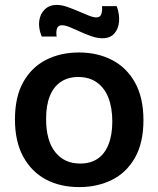

<svg xmlns="http://www.w3.org/2000/svg" viewBox="-20 -750 645 783"><path d="M303 13Q225 13 166.5 -18.5Q108 -50 74.5 -111.5Q41 -173 41 -263Q41 -355 75 -415.5Q109 -476 168 -506Q227 -536 302 -536Q378 -536 437.5 -505Q497 -474 531 -412.5Q565 -351 565 -260Q565 -168 530.5 -107Q496 -46 436.5 -16.5Q377 13 303 13ZM307 -83Q349 -83 378 -102.5Q407 -122 422.5 -161Q438 -200 438 -254Q438 -311 422 -351.5Q406 -392 375 -414Q344 -436 299 -436Q258 -436 228.5 -416.5Q199 -397 183.5 -359Q168 -321 168 -265Q168 -177 205 -130Q242 -83 307 -83ZM398 -594Q377 -594 353.5 -602Q330 -610 307.5 -620.5Q285 -631 265.5 -639Q246 -647 233 -647Q217 -647 212.5 -634Q208 -621 211 -601H150Q136 -636 140 -665Q144 -694 163 -712Q182 -730 211 -730Q231 -730 254 -722Q277 -714 300 -704Q323 -694 342 -686.5Q361 -679 373 -679Q389 -679 393.5 -693.5Q398 -708 396 -725H456Q468 -692 465.5 -662Q463 -632 446 -613Q429 -594 398 -594Z"/></svg>

Font: Bricolage Grotesque 16pt SemiBold
Style: Regular
Weight: 600
Version: Version 1.001;gftools[0.9.33.dev8+g029e19f]